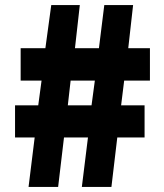

<svg xmlns="http://www.w3.org/2000/svg" viewBox="-20 -733 643 753"><path d="M116 -194H39V-320H130L143 -417H61V-544H158L181 -713H293L274 -544H368L389 -713H502L483 -544H568V-417H467L455 -320H547V-194H440L417 0H301L325 -194H231L208 0H92ZM339 -320 352 -417H257L246 -320Z"/></svg>

Font: Nebula Sans Black
Style: Regular
Weight: 900
Designer: Paul D. Hunt for Adobe (as Source Sans)
Foundry: Nebula Entertainment & Broadcasting LLC
Version: Version 1.010